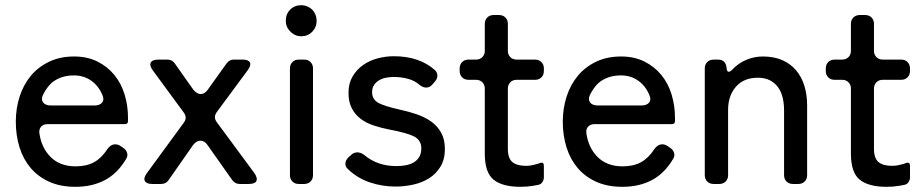

<svg xmlns="http://www.w3.org/2000/svg" viewBox="-20 -710 3564 741"><path d="M271 11Q213 11 170 -8.5Q127 -28 98.5 -61.5Q70 -95 55.5 -141Q41 -187 41 -240Q41 -292 56 -338Q71 -384 99.5 -418Q128 -452 170 -472Q212 -492 266 -492Q317 -492 356 -472.5Q395 -453 421.5 -420.5Q448 -388 461 -345Q474 -302 474 -255V-243Q474 -231 462 -231H164Q148 -231 139 -221.5Q130 -212 132 -196Q140 -139 176 -103.5Q212 -68 272 -68Q314 -68 343 -84Q372 -100 394 -134Q407 -153 425 -153Q436 -153 446 -146L456 -139Q467 -132 470.5 -120Q474 -108 467 -97Q434 -41 385 -15Q336 11 271 11ZM175 -303H346Q364 -303 373.5 -313.5Q383 -324 376 -341Q362 -377 333 -398Q304 -419 265 -419Q214 -419 179 -390Q159 -371 145 -342Q138 -325 147 -314Q156 -303 175 -303Z M547 -42 689 -236Q704 -256 689 -276L570 -438Q556 -457 562 -468.5Q568 -480 592 -480H626Q644 -480 654 -466L726 -364Q740 -347 754 -347Q770 -347 782 -364L855 -466Q866 -480 882 -480H916Q939 -480 944.5 -469Q950 -458 936 -439L817 -278Q802 -258 817 -238L961 -43Q975 -23 969.5 -11.5Q964 0 940 0H905Q888 0 877 -14L781 -150Q770 -167 753 -167Q738 -167 725 -150L630 -14Q620 0 602 0H568Q545 0 539 -11.5Q533 -23 547 -42Z M1143 -570Q1118 -570 1101 -588Q1083 -605 1083 -630Q1083 -656 1100 -673Q1117 -690 1143 -690Q1166 -690 1185 -673Q1202 -654 1202 -630Q1202 -605 1185 -587.5Q1168 -570 1143 -570ZM1099 -34V-446Q1099 -461 1108.5 -470.5Q1118 -480 1133 -480H1154Q1169 -480 1178.5 -470.5Q1188 -461 1188 -446V-34Q1188 -19 1178.5 -9.5Q1169 0 1154 0H1133Q1118 0 1108.5 -9.5Q1099 -19 1099 -34Z M1506 10Q1455 10 1407.5 -6Q1360 -22 1323 -57Q1312 -67 1313 -79.5Q1314 -92 1324 -102L1334 -111Q1345 -122 1359 -122Q1373 -122 1387 -111Q1437 -69 1510 -69Q1528 -69 1545 -72Q1562 -75 1575.5 -82.5Q1589 -90 1597.5 -103.5Q1606 -117 1606 -138Q1606 -168 1579 -183Q1552 -197 1483 -210Q1452 -216 1423 -225.5Q1394 -235 1372.5 -251Q1351 -267 1338 -291.5Q1325 -316 1325 -352Q1325 -388 1340.5 -414.5Q1356 -441 1380.5 -458.5Q1405 -476 1436.5 -484.5Q1468 -493 1500 -493Q1599 -493 1659 -439Q1668 -430 1668 -418Q1668 -406 1659 -396L1648 -383Q1638 -372 1625 -372Q1613 -372 1601 -381Q1581 -399 1554 -406Q1527 -413 1501 -413Q1487 -413 1472 -410.5Q1457 -408 1444.5 -401Q1432 -394 1424 -382.5Q1416 -371 1416 -354Q1416 -327 1440 -313Q1464 -300 1527 -286Q1559 -279 1589.5 -268.5Q1620 -258 1644 -241Q1668 -224 1682.5 -198Q1697 -172 1697 -135Q1697 -95 1680 -67Q1663 -39 1636 -22Q1609 -5 1575 2.5Q1541 10 1506 10Z M1989 11Q1919 11 1885 -16.5Q1851 -44 1851 -117V-368Q1851 -383 1841.5 -392.5Q1832 -402 1817 -402H1788Q1773 -402 1763.5 -411.5Q1754 -421 1754 -436V-446Q1754 -461 1763.5 -470.5Q1773 -480 1788 -480H1817Q1832 -480 1841.5 -489.5Q1851 -499 1851 -514V-618Q1851 -633 1860.5 -642.5Q1870 -652 1885 -652H1906Q1921 -652 1930.5 -642.5Q1940 -633 1940 -618V-514Q1940 -499 1949.5 -489.5Q1959 -480 1974 -480H2045Q2060 -480 2069.5 -470.5Q2079 -461 2079 -446V-436Q2079 -421 2069.5 -411.5Q2060 -402 2045 -402H1974Q1959 -402 1949.5 -392.5Q1940 -383 1940 -368V-136Q1940 -99 1957.5 -84.5Q1975 -70 2010 -70Q2029 -70 2048 -76Q2055 -77 2064 -81Q2079 -86 2079 -70V-25Q2079 -16 2073.5 -7.5Q2068 1 2059 3Q2054 4 2049 5Q2044 6 2038 7Q2015 11 1989 11Z M2382 11Q2324 11 2281 -8.5Q2238 -28 2209.5 -61.5Q2181 -95 2166.5 -141Q2152 -187 2152 -240Q2152 -292 2167 -338Q2182 -384 2210.5 -418Q2239 -452 2281 -472Q2323 -492 2377 -492Q2428 -492 2467 -472.5Q2506 -453 2532.5 -420.5Q2559 -388 2572 -345Q2585 -302 2585 -255V-243Q2585 -231 2573 -231H2275Q2259 -231 2250 -221.5Q2241 -212 2243 -196Q2251 -139 2287 -103.5Q2323 -68 2383 -68Q2425 -68 2454 -84Q2483 -100 2505 -134Q2518 -153 2536 -153Q2547 -153 2557 -146L2567 -139Q2578 -132 2581.5 -120Q2585 -108 2578 -97Q2545 -41 2496 -15Q2447 11 2382 11ZM2286 -303H2457Q2475 -303 2484.5 -313.5Q2494 -324 2487 -341Q2473 -377 2444 -398Q2415 -419 2376 -419Q2325 -419 2290 -390Q2270 -371 2256 -342Q2249 -325 2258 -314Q2267 -303 2286 -303Z M2700 -34V-446Q2700 -461 2709.5 -470.5Q2719 -480 2734 -480H2750Q2781 -480 2784 -449Q2785 -433 2792 -433Q2798 -433 2806 -441Q2829 -466 2860 -479Q2891 -492 2924 -492Q2967 -492 2999 -478Q3031 -464 3052.5 -438.5Q3074 -413 3084.5 -378.5Q3095 -344 3095 -303V-34Q3095 -19 3085.5 -9.5Q3076 0 3061 0H3040Q3025 0 3015.5 -9.5Q3006 -19 3006 -34V-284Q3006 -309 3001 -331.5Q2996 -354 2984 -371.5Q2972 -389 2952.5 -399.5Q2933 -410 2905 -410Q2850 -410 2820 -375Q2790 -340 2790 -287V-34Q2790 -19 2780.5 -9.5Q2771 0 2756 0H2734Q2719 0 2709.5 -9.5Q2700 -19 2700 -34Z M3402 11Q3332 11 3298 -16.5Q3264 -44 3264 -117V-368Q3264 -383 3254.5 -392.5Q3245 -402 3230 -402H3201Q3186 -402 3176.5 -411.5Q3167 -421 3167 -436V-446Q3167 -461 3176.5 -470.5Q3186 -480 3201 -480H3230Q3245 -480 3254.5 -489.5Q3264 -499 3264 -514V-618Q3264 -633 3273.5 -642.5Q3283 -652 3298 -652H3319Q3334 -652 3343.5 -642.5Q3353 -633 3353 -618V-514Q3353 -499 3362.5 -489.5Q3372 -480 3387 -480H3458Q3473 -480 3482.5 -470.5Q3492 -461 3492 -446V-436Q3492 -421 3482.5 -411.5Q3473 -402 3458 -402H3387Q3372 -402 3362.5 -392.5Q3353 -383 3353 -368V-136Q3353 -99 3370.5 -84.5Q3388 -70 3423 -70Q3442 -70 3461 -76Q3468 -77 3477 -81Q3492 -86 3492 -70V-25Q3492 -16 3486.5 -7.5Q3481 1 3472 3Q3467 4 3462 5Q3457 6 3451 7Q3428 11 3402 11Z"/></svg>

Font: Higure Gothic Medium
Style: Regular
Weight: 500
Designer: Yoshimichi Ohira
Foundry: Positype
Version: Version 1.000